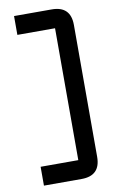

<svg xmlns="http://www.w3.org/2000/svg" viewBox="-97 -831 584 980"><g transform="rotate(-10 195.5 -341.5)"><path d="M341.8 -683.6V0Q341.8 97.7 244.1 97.7H48.8V0H244.1V-683.6H48.8V-781.2H244.1Q341.8 -781.2 341.8 -683.6Z"/></g></svg>

Font: BabelStone Runic Long Branch
Style: Regular
Weight: 400
Designer: Andrew West
Foundry: BabelStone
Version: Version 3.002 March 14, 2022